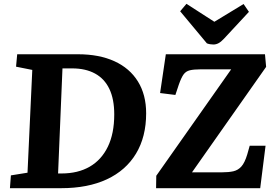

<svg xmlns="http://www.w3.org/2000/svg" viewBox="-20 -985 1448 1005"><path d="M32 0 37 -67 124 -81 149 -619 64 -636 70 -701H388Q499 -701 579 -664.5Q659 -628 702 -558.5Q745 -489 745 -392Q745 -269 692 -181Q639 -93 539.5 -46.5Q440 0 300 0ZM284 -77H302Q388 -77 449.5 -112.5Q511 -148 544.5 -217Q578 -286 578 -386Q578 -466 552.5 -519.5Q527 -573 477.5 -600Q428 -627 358 -627H307ZM1373 -635 985 -83H1142Q1177 -83 1201.5 -88.5Q1226 -94 1243.5 -113.5Q1261 -133 1274 -176L1287 -222H1370L1342 0H797L798 -65L1190 -622H1028Q994 -622 973.5 -617Q953 -612 941 -595.5Q929 -579 916 -542L898 -488L818 -498L848 -701H1367ZM923 -926 956 -965 1102 -871 1255 -964 1283 -923 1152 -782Q1137 -766 1124 -759Q1111 -752 1097 -752Q1088 -752 1079.5 -753.5Q1071 -755 1063 -758Z"/></svg>

Font: Literata
Style: Bold Italic
Weight: 700
Italic angle: -2°
Designer: Latin by Veronika Burian and Jose Scaglione. Greek by Irene Vlachou. Cyrillic by Vera Evstafieva
Foundry: TypeTogether
Version: Version 3.103;gftools[0.9.29]